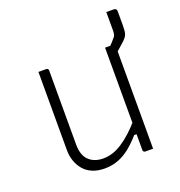

<svg xmlns="http://www.w3.org/2000/svg" viewBox="-126 -789 852 907"><g transform="rotate(-20 300.0 -336.0)"><path d="M148 -526Q152 -526 154 -524.5Q156 -523 157.5 -521Q159 -519 159 -515Q159 -469 159 -422.5Q159 -376 159 -329.5Q159 -283 159 -236.5Q159 -190 159 -143Q159 -89 186 -63Q213 -37 258 -37Q282 -37 305.5 -44.5Q329 -52 353 -67.5Q377 -83 403 -106.5Q429 -130 457 -163V-91H432Q406 -61 378 -38Q350 -15 318 -2.5Q286 10 248 10Q214 10 187.5 -1Q161 -12 144 -32Q127 -52 118 -77.5Q109 -103 109 -133Q109 -178 109 -222.5Q109 -267 109 -312Q109 -357 109 -401Q109 -433 109 -464Q109 -495 109 -526Q119 -526 128.5 -526Q138 -526 148 -526ZM483 -526Q487 -526 489 -524.5Q491 -523 492.5 -521Q494 -519 494 -515Q494 -446 494 -377Q494 -308 494 -238.5Q494 -169 494 -100Q494 -76 494 -56.5Q494 -37 494 -22.5Q494 -8 494 0Q488 0 481.5 0Q475 0 468.5 0Q462 0 455 0Q452 0 449.5 -1.5Q447 -3 445.5 -5Q444 -7 444 -11Q444 -97 444 -183Q444 -269 444 -355Q444 -441 444 -526Q451 -526 457.5 -526Q464 -526 470.5 -526Q477 -526 483 -526ZM507 -682Q515 -682 521.5 -682Q528 -682 533 -682Q538 -682 543 -682Q552 -682 555.5 -678Q559 -674 559 -666Q559 -660 559 -639Q559 -618 559 -596Q559 -567 554.5 -553Q550 -539 531 -522Q522 -514 512 -505Q502 -496 491.5 -487Q481 -478 470 -468Q470 -475 470 -481.5Q470 -488 470 -494.5Q470 -501 470 -509Q470 -517 470 -526Q475 -531 480.5 -536.5Q486 -542 494 -552Q502 -560 504.5 -567.5Q507 -575 507 -592Q507 -608 507 -634.5Q507 -661 507 -682Z"/></g></svg>

Font: Recursive Monospace Light
Style: Regular
Weight: 300
Version: Version 1.047